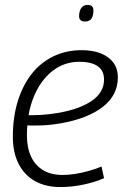

<svg xmlns="http://www.w3.org/2000/svg" viewBox="-20 -747 502 777"><path d="M81 -281Q112 -280 146.5 -282Q181 -284 215 -290Q302 -305 351.5 -339Q401 -373 401 -425Q401 -461 375.5 -479Q350 -497 301 -497Q240 -497 192 -459.5Q144 -422 116.5 -355Q89 -288 89 -199Q89 -148 106 -112.5Q123 -77 155 -58Q187 -39 233 -39Q257 -39 283 -43Q309 -47 336.5 -54.5Q364 -62 391 -73L401 -26Q362 -9 315.5 0.5Q269 10 224 10Q164 10 121 -14.5Q78 -39 55 -84.5Q32 -130 32 -194Q32 -272 51.5 -336Q71 -400 107 -446.5Q143 -493 195 -518.5Q247 -544 311 -544Q356 -544 389 -530.5Q422 -517 439.5 -492.5Q457 -468 457 -434Q457 -362 396 -314.5Q335 -267 226 -248Q187 -241 148 -239.5Q109 -238 76 -240ZM324 -660Q312 -660 306 -665.5Q300 -671 300 -682Q300 -694 303.5 -704Q307 -714 314.5 -720.5Q322 -727 334 -727Q347 -727 352.5 -721.5Q358 -716 358 -704Q358 -692 355 -682Q352 -672 344.5 -666Q337 -660 324 -660Z"/></svg>

Font: Georama ExtraCondensed Thin Light
Style: Italic
Weight: 300
Italic angle: -9°
Version: Version 1.001